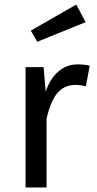

<svg xmlns="http://www.w3.org/2000/svg" viewBox="-20 -821 423 841"><path d="M373 -533 356 -443Q332 -449 310 -449Q261 -449 231 -413Q201 -377 184 -301V0H92V-527H171L180 -420Q201 -479 237 -509Q273 -539 321 -539Q349 -539 373 -533ZM355 -724 143 -638 115 -687 314 -801Z"/></svg>

Font: Statis Sans
Style: Regular
Weight: 400
Designer: bBox Type GmbH
Foundry: bBox Type GmbH
Version: Version 1.000